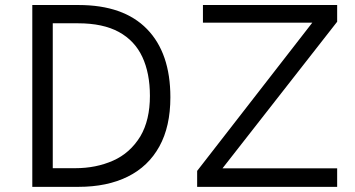

<svg xmlns="http://www.w3.org/2000/svg" viewBox="-20 -726 1380 746"><path d="M284.5 0H105.5V-706.5H285.5Q460 -706.5 551 -613.2Q642 -520 642 -348Q642 -234.5 599.2 -157Q556.5 -79.5 476.5 -39.8Q396.5 0 284.5 0ZM272.5 -72.5Q353 -72.5 419.2 -101.8Q485.5 -131 525.5 -196.5Q562.5 -259.5 562.5 -353.5Q562.5 -441.5 533 -504.8Q503.5 -568 441.8 -601.8Q380 -635.5 283.5 -635.5H185V-72.5ZM1290 0H746V-62L1193.5 -638H768.5V-706.5H1290V-641.5L844.5 -72H1290Z"/></svg>

Font: Acari Sans
Style: Regular
Weight: 400
Designer: Alfredo Marco Pradil and Stefan Peev (font) & Cristiano Sobral (main changes)
Foundry: Alfredo Marco Pradil and Stefan Peev (font) & Cristiano Sobral (main changes)
Version: Version 1.063; ttfautohint (v1.8.3)